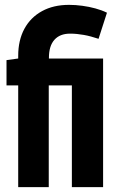

<svg xmlns="http://www.w3.org/2000/svg" viewBox="-20 -770 474 790"><path d="M54.9 0V-418.6H6.8V-522.6L54.9 -529.3V-540.4Q54.9 -604.3 80.3 -651.4Q105.8 -698.5 152.9 -724.2Q199.9 -750 264.2 -750Q290.8 -750 318.7 -746.2Q346.6 -742.5 372.7 -735.3Q398.8 -728.2 420.1 -717.7L385.5 -610.3Q369.4 -615.7 354.4 -619.7Q339.3 -623.8 325 -626.3Q310.6 -628.9 296.8 -630.2Q283 -631.6 268.4 -631.6Q226.6 -631.6 204 -606.4Q181.3 -581.2 181.3 -532V-529.3H404.2V0H275.7V-418.6H180.6V0Z"/></svg>

Font: Georama ExtraCondensed Thin
Style: Regular
Weight: 100
Width: 2
Designer: Jean-Baptiste Levee
Foundry: Production Type
Version: Version 1.001